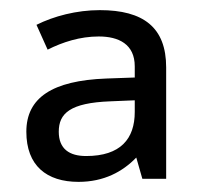

<svg xmlns="http://www.w3.org/2000/svg" viewBox="-20 -742 397 379"><path d="M177 -722C131 -722 86 -710 52 -693L74 -644C104 -659 138 -670 175 -670C214 -670 246 -655 246 -611V-589L190 -587C83 -583 32 -549 32 -482C32 -415 72 -383 135 -383C185 -383 222 -403 249 -431L261 -389H308V-609C308 -688 263 -722 177 -722ZM198 -542 246 -544V-521C246 -468 218 -434 150 -434C117 -434 96 -448 96 -482C96 -518 118 -539 198 -542Z"/></svg>

Font: Noto Sans Syriac Western
Style: Regular
Weight: 400
Designer: Patrick Giasson and the Monotype Design Team
Foundry: Monotype Imaging Inc.
Version: Version 3.000